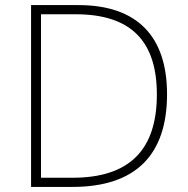

<svg xmlns="http://www.w3.org/2000/svg" viewBox="-20 -734 740 754"><path d="M636 -364C636 -591 519 -714 288 -714H102V0H265C512 0 636 -125 636 -364ZM596 -363C596 -144 487 -36 265 -36H141V-678H277C497 -678 596 -570 596 -363Z"/></svg>

Font: Noto Sans Arabic ExtLt
Style: Regular
Weight: 200
Designer: Monotype Design Team, Nadine Chahine, Nizar Qandah and Khaled Hosny
Foundry: Monotype Imaging Inc.
Version: Version 2.012